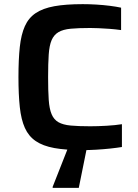

<svg xmlns="http://www.w3.org/2000/svg" viewBox="-20 -716 664 926"><path d="M379 8Q297 8 242 -2Q187 -12 152.5 -35.5Q118 -59 100 -99Q82 -139 75.5 -199.5Q69 -260 69 -344Q69 -429 75.5 -489.5Q82 -550 100 -590Q118 -630 152.5 -653Q187 -676 242 -686Q297 -696 379 -696Q410 -696 444 -694Q478 -692 509.5 -688Q541 -684 564 -679V-571Q535 -575 507 -577Q479 -579 455.5 -580Q432 -581 415 -581Q358 -581 321 -577.5Q284 -574 262 -561Q240 -548 229 -522.5Q218 -497 215 -453.5Q212 -410 212 -344Q212 -278 215 -234.5Q218 -191 229 -165Q240 -139 262 -126.5Q284 -114 321 -110.5Q358 -107 415 -107Q452 -107 494.5 -109.5Q537 -112 568 -117V-7Q544 -3 511 0.5Q478 4 443.5 6Q409 8 379 8ZM234 190V185L314 -18H401V-13L360 190Z"/></svg>

Font: Saira SemiExpanded SemiBold
Style: Regular
Weight: 600
Width: 6
Designer: Hector Gatti with collaboration of the Omnibus-Type team
Foundry: Omnibus-Type
Version: Version 1.101